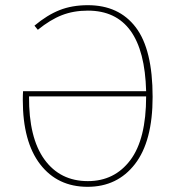

<svg xmlns="http://www.w3.org/2000/svg" viewBox="-20 -711 686 741"><path d="M569 -337Q569 -166 501 -78Q433 10 318 10Q202 10 135 -77Q68 -164 68 -325Q68 -346 69 -359H544Q536 -670 319 -670Q264 -670 219 -652.5Q174 -635 126 -596L113 -612Q162 -653 210 -672Q258 -691 319 -691Q439 -691 504 -605.5Q569 -520 569 -337ZM544 -339H92Q91 -179 151.5 -95.5Q212 -12 319 -12Q422 -12 483 -93Q544 -174 544 -339Z"/></svg>

Font: Fira Sans Thin
Style: Regular
Weight: 100
Designer: bBox Type GmbH & Carrois Corporate GbR & Edenspiekermann AG
Foundry: bBox Type GmbH & Carrois Corporate GbR & Edenspiekermann AG
Version: Version 4.301